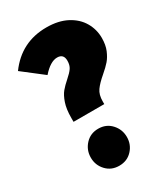

<svg xmlns="http://www.w3.org/2000/svg" viewBox="-183 -800 790 904"><g transform="rotate(-30 212.0 -348.0)"><path d="M422 -543Q422 -505 410.5 -477.5Q399 -450 383.5 -432Q368 -414 341 -391Q308 -363 292 -340.5Q276 -318 276 -282V-267H109V-288Q109 -336 120 -368Q131 -400 146 -418Q161 -436 184 -456Q207 -476 217.5 -491.5Q228 -507 228 -531Q228 -568 193 -568Q156 -568 113 -519L2 -605Q83 -716 220 -716Q285 -716 330.5 -692Q376 -668 399 -628.5Q422 -589 422 -543ZM291 -80Q291 -39 263.5 -9.5Q236 20 193 20Q150 20 122.5 -9.5Q95 -39 95 -80Q95 -121 122.5 -151Q150 -181 193 -181Q236 -181 263.5 -151Q291 -121 291 -80Z"/></g></svg>

Font: Fira Sans Extra Condensed Black
Style: Regular
Weight: 900
Width: 1
Designer: Carrois Corporate & Edenspiekermann AG
Foundry: Carrois Corporate GbR & Edenspiekermann AG
Version: Version 4.203